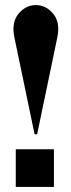

<svg xmlns="http://www.w3.org/2000/svg" viewBox="-20 -735 280 755"><path d="M126 -207H116L37 -586Q24 -646 52.5 -680.5Q81 -715 121 -715Q161 -715 189.5 -680.5Q218 -646 205 -586ZM42 -148H192V0H42Z"/></svg>

Font: Redaction
Style: Bold
Weight: 700
Designer: Jeremy Mickel / Forest Young
Foundry: MCKL
Version: Version 2.001; Redaction Bold